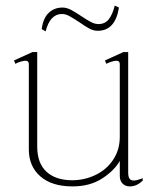

<svg xmlns="http://www.w3.org/2000/svg" viewBox="-20 -656 574 686"><path d="M143 -544 129 -552Q134 -591 154 -610Q174 -629 203 -629Q218 -629 233.5 -621Q249 -613 271 -598Q292 -584 305.5 -577Q319 -570 332 -570Q355 -570 368.5 -587Q382 -604 390 -636L405 -629Q392 -546 329 -546Q314 -546 299 -554Q284 -562 263 -577Q240 -592 227 -599Q214 -606 201 -606Q159 -606 143 -544ZM490 -19V-11Q469 10 444 10Q428 10 418 0Q408 -10 408 -28V-81Q388 -46 344.5 -18Q301 10 239 10Q165 10 124 -26Q83 -62 83 -122V-427Q83 -439 71 -439Q64 -439 53 -435.5Q42 -432 35 -428L30 -440L96 -470H113V-132Q113 -73 146 -42.5Q179 -12 238 -12Q282 -12 321.5 -31Q361 -50 384.5 -85.5Q408 -121 408 -167V-427Q408 -439 396 -439Q389 -439 378 -435.5Q367 -432 360 -428L355 -440L421 -470H438V-40Q438 -25 442.5 -18Q447 -11 458 -11Q468 -11 490 -19Z"/></svg>

Font: Taviraj Thin
Style: Regular
Weight: 250
Designer: Katatrad Team
Foundry: CadsonDemak
Version: Version 1.001